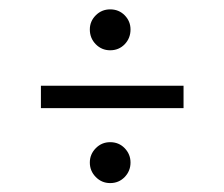

<svg xmlns="http://www.w3.org/2000/svg" viewBox="-20 -516 490 420"><path d="M221 -406Q202.5 -406 189.5 -419.2Q176.5 -432.5 176.5 -451.5Q176.5 -469.5 189.5 -482.5Q202.5 -495.5 221 -495.5Q240 -495.5 252.8 -482.5Q265.5 -469.5 265.5 -451.5Q265.5 -432.5 252.8 -419.2Q240 -406 221 -406ZM69.5 -279.5V-328.5H381.5V-279.5ZM221 -115.5Q202.5 -115.5 189.5 -128.8Q176.5 -142 176.5 -160.5Q176.5 -178.5 189.5 -191.8Q202.5 -205 221 -205Q240 -205 252.8 -191.8Q265.5 -178.5 265.5 -160.5Q265.5 -142 252.8 -128.8Q240 -115.5 221 -115.5Z"/></svg>

Font: Trispace Condensed ExtraLight
Style: Regular
Weight: 200
Width: 3
Designer: Tyler Finck
Foundry: Etcetera Type Company
Version: Version 1.210; ttfautohint (v1.8.3)